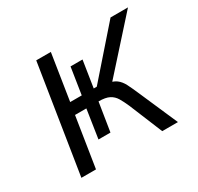

<svg xmlns="http://www.w3.org/2000/svg" viewBox="-113 -628 787 763"><g transform="rotate(-30 280.5 -247.0)"><path d="M57 0 135 -494H202L169 -283H222L241 -405H296L277 -283H291L476 -494H556L344 -258L326 -276Q358 -271 373.5 -259.5Q389 -248 399.5 -227.5Q410 -207 425 -172L500 0H428L365 -153Q354 -178 344 -194.5Q334 -211 317 -220Q300 -229 267 -229H257L271 -249L247 -98H192L212 -229H160L124 0Z"/></g></svg>

Font: Nunito Sans 7pt SemiCondensed Light
Style: Italic
Weight: 300
Width: 4
Italic angle: -9°
Designer: Vernon Adams
Foundry: Vernon Adams
Version: Version 3.101;gftools[0.9.27]